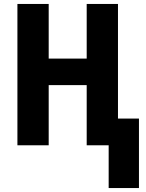

<svg xmlns="http://www.w3.org/2000/svg" viewBox="-20 -734 739 970"><path d="M529 216V0H418V-304H226V0H68V-714H226V-438H418V-714H576V-135H682V216Z"/></svg>

Font: Noto Sans Condensed ExtraBold
Style: Regular
Weight: 800
Width: 3
Designer: Monotype Design Team
Foundry: Monotype Imaging Inc.
Version: Version 2.013; ttfautohint (v1.8.4.7-5d5b)